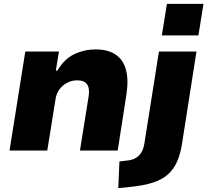

<svg xmlns="http://www.w3.org/2000/svg" viewBox="-20 -774 1066 987"><path d="M29 0 110 -509H283L267 -411H275Q310 -471 362 -495.5Q414 -520 472 -520Q534 -520 573.5 -494Q613 -468 627.5 -415.5Q642 -363 629 -282L585 0H391L435 -275Q440 -305 435 -324Q430 -343 415.5 -352Q401 -361 376 -361Q349 -361 325 -348.5Q301 -336 285 -314Q269 -292 265 -261L223 0ZM812 -592 838 -754H1026L1000 -592ZM588 193 594 56 643 50Q675 45 695 25Q715 5 722 -35L797 -509H990L916 -37Q908 15 891.5 54Q875 93 845.5 120.5Q816 148 768 164Q720 180 648 187Z"/></svg>

Font: Nunito Sans 6pt Black
Style: Italic
Weight: 900
Italic angle: -9°
Version: Version 3.101;gftools[0.9.27]